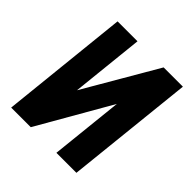

<svg xmlns="http://www.w3.org/2000/svg" viewBox="-160 -697 815 815"><g transform="rotate(45 247.5 -289.0)"><path d="M27.3 0 87.9 -578.1H207.5L172.9 -249.5L364.3 -578.1H480L418.9 0H298.8L333.5 -328.1L145 0Z"/></g></svg>

Font: Oswald
Style: Demi-Bold
Weight: 600
Designer: Vernon Adams
Foundry: Vernon Adams
Version: 3.0; ttfautohint (v0.94.23-7a4d-dirty) -l 8 -r 50 -G 200 -x 